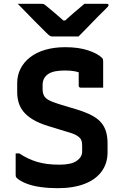

<svg xmlns="http://www.w3.org/2000/svg" viewBox="-20 -966 640 1005"><path d="M321 -719Q391 -719 441 -702.5Q491 -686 514 -663Q518 -659 519 -655Q520 -651 520 -645Q520 -626 520 -602Q520 -578 520 -554Q520 -530 520 -507Q492 -507 462 -507Q432 -507 403 -507Q398 -507 395 -510Q392 -513 392 -518Q392 -528 392 -538Q392 -548 392 -559.5Q392 -571 392 -584Q392 -597 392 -613L420 -577Q396 -588 373.5 -592.5Q351 -597 321 -597Q292 -597 270.5 -593Q249 -589 234 -579.5Q219 -570 211 -555.5Q203 -541 203 -521V-500Q203 -481 209.5 -467Q216 -453 233.5 -443Q251 -433 286 -422L382 -393Q428 -379 459.5 -362.5Q491 -346 509 -325Q527 -304 535 -277Q543 -250 543 -215V-169Q543 -111 512 -68.5Q481 -26 422.5 -3.5Q364 19 282 19Q234 19 191.5 13Q149 7 117.5 -5.5Q86 -18 68 -34Q65 -37 63.5 -40.5Q62 -44 62 -53Q62 -71 62 -88Q62 -105 62 -124Q62 -143 62 -163H81Q126 -133 175 -118.5Q224 -104 291 -104Q353 -104 381.5 -124Q410 -144 410 -172V-206Q410 -223 404.5 -234.5Q399 -246 382 -256.5Q365 -267 328 -277L233 -306Q184 -321 152 -340.5Q120 -360 102.5 -382Q85 -404 77.5 -429.5Q70 -455 70 -483V-531Q70 -572 87.5 -606.5Q105 -641 138 -666.5Q171 -692 217.5 -705.5Q264 -719 321 -719ZM391 -775Q377 -775 349.5 -775Q322 -775 295 -775Q268 -775 255 -775Q248 -775 242 -778Q236 -781 223 -794Q215 -802 198.5 -818.5Q182 -835 160.5 -856.5Q139 -878 116.5 -901.5Q94 -925 73 -946Q98 -946 132.5 -946Q167 -946 193 -946Q204 -946 208.5 -944.5Q213 -943 221 -936Q236 -924 264.5 -900Q293 -876 334 -838L282 -859Q298 -859 314.5 -859Q331 -859 347 -859L297 -836Q336 -873 367 -899.5Q398 -926 422 -946H537Q541 -946 543.5 -945.5Q546 -945 547 -943.5Q548 -942 548 -939Q548 -935 544.5 -931Q541 -927 527 -913Q514 -901 496.5 -883Q479 -865 459.5 -845Q440 -825 422 -806.5Q404 -788 391 -775Z"/></svg>

Font: Recursive
Style: Bold
Weight: 700
Version: Version 1.085